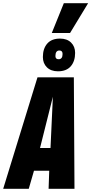

<svg xmlns="http://www.w3.org/2000/svg" viewBox="-59 -1189 575 1209"><path d="M-39 0 177 -702H406L410 0H247L251 -114H155L122 0ZM193 -257H259L274 -580ZM306 -740Q262 -740 236.5 -765Q211 -790 211 -830Q211 -883 238.5 -914.5Q266 -946 319 -946Q363 -946 388.5 -921Q414 -896 414 -856Q414 -803 386.5 -771.5Q359 -740 306 -740ZM310 -816Q335 -816 335 -849Q335 -871 315 -871Q290 -871 290 -836Q290 -816 310 -816ZM267 -981 343 -1169H496L382 -981Z"/></svg>

Font: Georama Condensed ExtraBold
Style: Italic
Weight: 800
Width: 3
Italic angle: -9°
Designer: Jean-Baptiste Levee
Foundry: Production Type
Version: Version 1.000